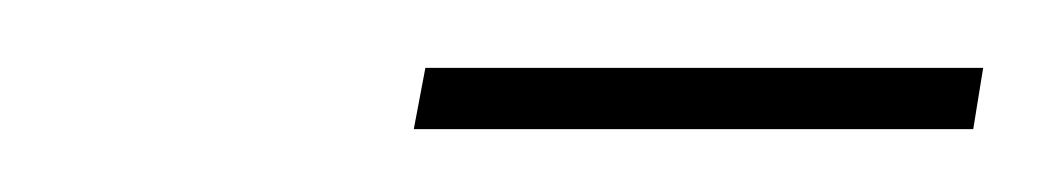

<svg xmlns="http://www.w3.org/2000/svg" viewBox="-20 -690 317 58"><path d="M105 -651H274L277 -669.5H108.5Z"/></svg>

Font: Anybody Condensed ExtraLight
Style: Italic
Weight: 250
Width: 3
Italic angle: -10°
Version: Version 1.113;gftools[0.9.25]